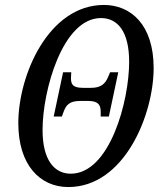

<svg xmlns="http://www.w3.org/2000/svg" viewBox="-20 -745 644 776"><path d="M256 11C483 11 601 -282 601 -470C601 -646 508 -725 400 -725C177 -725 54 -443 54 -247C54 -79 141 11 256 11ZM266 -43C201 -43 152 -96 152 -220C152 -379 233 -672 388 -672C456 -672 502 -617 502 -495C502 -335 423 -43 266 -43ZM197 -274H230L237 -293C247 -320 260 -337 304 -337H337C379 -337 387 -319 387 -293V-274H420L458 -453H425L417 -434C406 -408 390 -390 348 -390H315C271 -390 266 -407 267 -434L268 -453H235Z"/></svg>

Font: Noto Serif ExtraCondensed
Style: Italic
Weight: 400
Width: 2
Italic angle: -12°
Designer: Monotype Design Team
Foundry: Monotype Imaging Inc.
Version: Version 2.014